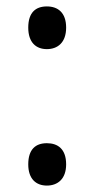

<svg xmlns="http://www.w3.org/2000/svg" viewBox="-20 -566 293 598"><path d="M68 -480C68 -434 92 -413 126 -413C159 -413 186 -433 186 -480C186 -527 160 -546 126 -546C91 -546 68 -527 68 -480ZM68 -54C68 -9 92 12 126 12C159 12 186 -8 186 -54C186 -102 160 -120 126 -120C91 -120 68 -101 68 -54Z"/></svg>

Font: Noto Sans Lao Looped SemiCondensed
Style: Regular
Weight: 400
Width: 4
Designer: Mark Frömberg, Ben Mitchell
Foundry: The Fontpad Ltd
Version: Version 1.003